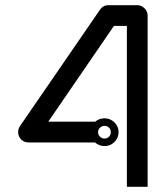

<svg xmlns="http://www.w3.org/2000/svg" viewBox="-20 -720 638 740"><path d="M398 -700Q377 -700 365 -682L57 -234Q50 -223 50 -211Q50 -194 61.5 -182.5Q73 -171 90 -171H346Q362 -157 383 -157Q405 -157 421 -172.5Q437 -188 437 -210.5Q437 -233 421 -248.5Q405 -264 383 -264Q362 -264 347 -251H166L419 -620H469V0H549V-660Q549 -676 537 -688Q525 -700 509 -700ZM365.5 -228Q373 -235 383 -235Q393 -235 400 -228Q407 -221 407 -210.5Q407 -200 400 -193Q393 -186 383 -186Q373 -186 365.5 -193Q358 -200 358 -210.5Q358 -221 365.5 -228Z"/></svg>

Font: Sakbunderan
Style: Regular
Weight: 400
Version: Version 1.00